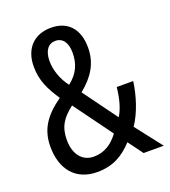

<svg xmlns="http://www.w3.org/2000/svg" viewBox="-134 -822 823 930"><g transform="rotate(-20 277.0 -357.0)"><path d="M235 -724C148 -724 93 -668 93 -575C93 -502 119 -452 160 -390C78 -332 36 -273 36 -183C36 -68 96 10 209 10C290 10 344 -22 394 -76L450 0H554L448 -136C487 -193 512 -273 522 -345H437C431 -289 419 -241 396 -204L268 -379C334 -433 372 -491 372 -573C372 -669 321 -724 235 -724ZM233 -657C271 -657 293 -627 293 -575C293 -518 274 -473 224 -434C192 -475 174 -528 174 -574C174 -627 197 -657 233 -657ZM203 -335 347 -138C313 -92 272 -66 218 -66C160 -66 122 -112 122 -186C122 -253 147 -292 203 -335Z"/></g></svg>

Font: Noto Sans Khmer Condensed
Style: Regular
Weight: 400
Width: 3
Designer: Danh Hong and the Monotype Design Team
Foundry: Monotype Imaging Inc.
Version: Version 2.004